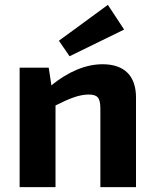

<svg xmlns="http://www.w3.org/2000/svg" viewBox="-20 -772 639 792"><path d="M267 -540 492 -650 425 -752 223 -604ZM181 -493H61V0H209V-337C267 -366 306 -382 346 -382C382 -382 394 -369 394 -324V0H541V-370C541 -459 493 -507 403 -507C333 -507 261 -476 192 -420Z"/></svg>

Font: SnT
Style: Bold
Weight: 700
Designer: Natanael Gama
Version: Version 1.001;PS 001.001;hotconv 1.0.70;makeotf.lib2.5.58329